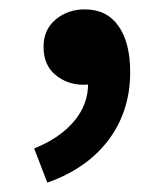

<svg xmlns="http://www.w3.org/2000/svg" viewBox="-20 -183 351 410"><path d="M81 207 53 134Q108 112 138.5 75.5Q169 39 168 -6L162 -104L211 -23Q200 -12 186.5 -7Q173 -2 158 -2Q124 -2 98.5 -23Q73 -44 73 -83Q73 -120 99 -141.5Q125 -163 161 -163Q208 -163 233 -127.5Q258 -92 258 -29Q258 54 212 115.5Q166 177 81 207Z"/></svg>

Font: Noto Sans TC Thin SemiBold
Style: Regular
Weight: 600
Version: Version 2.004-H2;hotconv 1.0.118;makeotfexe 2.5.65603